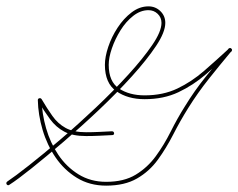

<svg xmlns="http://www.w3.org/2000/svg" viewBox="-27 -578 750 604"><path d="M-6 2Q-9 -3 -4 -7Q20 -23 64.5 -58Q109 -93 164 -140Q219 -187 274.5 -239.5Q330 -292 376.5 -343Q423 -394 452 -436.5Q481 -479 481 -506Q481 -523 469 -534.5Q457 -546 440 -546Q415 -546 392 -528Q369 -510 352 -482.5Q335 -455 325 -426Q315 -397 315 -374Q315 -321 347.5 -299.5Q380 -278 428 -278Q486 -278 531 -299.5Q576 -321 615 -355Q654 -389 693 -425Q697 -429 701 -425Q705 -421 701 -417Q665 -374 630 -330Q595 -286 565 -238Q540 -198 518 -155Q496 -112 469.5 -75.5Q443 -39 404 -16.5Q365 6 307 6Q255 6 215 -18.5Q175 -43 148 -82.5Q121 -122 107 -169.5Q93 -217 92 -263Q92 -268 97 -269Q101 -270 104 -266Q121 -237 138 -213Q155 -189 179.5 -175.5Q204 -162 244 -162Q264 -162 284.5 -163Q305 -164 325 -165Q325 -165 325 -165Q325 -165 325 -165Q331 -165 332 -159Q332 -153 326 -153Q306 -152 285 -151Q264 -150 244 -150Q201 -150 175 -164Q149 -178 130.5 -203Q112 -228 93 -260Q91 -264 98 -266Q104 -268 104 -263Q105 -220 118 -174.5Q131 -129 156.5 -91Q182 -53 220 -29.5Q258 -6 307 -6Q363 -6 400 -28.5Q437 -51 463 -86.5Q489 -122 510 -164Q531 -206 555 -244Q585 -293 620.5 -337Q656 -381 692 -425Q696 -429 700 -424Q705 -420 701 -416Q661 -379 621 -344.5Q581 -310 534.5 -288Q488 -266 428 -266Q375 -266 339 -291Q303 -316 303 -374Q303 -399 313.5 -430.5Q324 -462 343 -491Q362 -520 387 -539Q412 -558 440 -558Q462 -558 477.5 -543Q493 -528 493 -506Q493 -477 464 -433.5Q435 -390 388 -338Q341 -286 285 -233Q229 -180 173.5 -132.5Q118 -85 73 -49Q28 -13 3 3Q-2 7 -6 2Z"/></svg>

Font: FRB American Cursive Guidelines Arrows Thin
Style: Italic
Weight: 100
Italic angle: -25°
Version: Version 2.0;Modular Font Editor K font №1